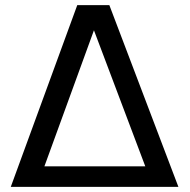

<svg xmlns="http://www.w3.org/2000/svg" viewBox="-20 -728 742 748"><path d="M406 -708 675 0H22L281 -708ZM153 -80H546L346 -610Z"/></svg>

Font: Telex
Style: Regular
Weight: 400
Designer: Andres Torresi
Foundry: Andres Torresi
Version: Version 1.100